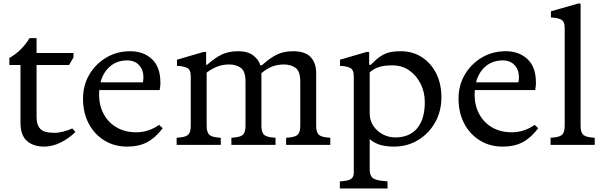

<svg xmlns="http://www.w3.org/2000/svg" viewBox="-20 -820 3415 1087"><path d="M230 10Q169 10 132.5 -22Q96 -54 96 -126V-452H33V-492Q104 -532 147 -604H187V-520H396V-495L371 -452H187V-160Q187 -120 200.5 -100Q214 -80 236.5 -74Q259 -68 287 -68Q312 -68 340.5 -75.5Q369 -83 389 -93L407 -73Q371 -37 324 -13.5Q277 10 230 10Z M700 10Q627 10 570.5 -25Q514 -60 482 -121Q450 -182 450 -261Q450 -337 485.5 -397.5Q521 -458 581.5 -494Q642 -530 717 -530Q793 -530 840.5 -485Q888 -440 888 -354Q888 -348 888 -341.5Q888 -335 886 -324L884 -310H542Q541 -297 541 -284Q541 -223 567 -174.5Q593 -126 640.5 -98.5Q688 -71 751 -71Q821 -71 881 -113L901 -94Q859 -39 812.5 -14.5Q766 10 700 10ZM700 -478Q643 -478 603.5 -444.5Q564 -411 549 -354H789Q792 -369 792 -383Q792 -424 767.5 -451Q743 -478 700 -478Z M980 0V-40L1001 -42Q1038 -46 1049 -61.5Q1060 -77 1060 -108V-388Q1060 -426 1038.5 -436Q1017 -446 982 -447V-482L1133 -526H1147V-453H1152Q1199 -494 1237 -512Q1275 -530 1329 -530Q1383 -530 1414 -506Q1445 -482 1454 -450H1462Q1511 -494 1549.5 -512Q1588 -530 1639 -530Q1708 -530 1739 -496.5Q1770 -463 1770 -407V-108Q1770 -77 1781 -61.5Q1792 -46 1829 -42L1850 -40V0H1600V-40L1621 -42Q1658 -46 1669 -61.5Q1680 -77 1680 -108V-358Q1680 -417 1653 -436Q1626 -455 1588 -455Q1552 -455 1522.5 -444Q1493 -433 1460 -406V-108Q1460 -77 1471 -61.5Q1482 -46 1519 -42L1540 -40V0H1290V-40L1311 -42Q1348 -46 1359 -61.5Q1370 -77 1370 -108V-358Q1370 -417 1343 -436Q1316 -455 1278 -455Q1241 -455 1211 -443.5Q1181 -432 1150 -409V-108Q1150 -77 1161 -61.5Q1172 -46 1209 -42L1230 -40V0Z M1904 247V207L1925 205Q1957 202 1970 191Q1983 180 1983 159V-388Q1983 -426 1961.5 -436Q1940 -446 1905 -447V-482L2056 -526H2070V-453H2079Q2109 -484 2133.5 -500.5Q2158 -517 2184.5 -523.5Q2211 -530 2248 -530Q2316 -530 2368 -496.5Q2420 -463 2449.5 -404.5Q2479 -346 2479 -269Q2479 -190 2443.5 -127Q2408 -64 2347 -27Q2286 10 2210 10Q2170 10 2137 1.5Q2104 -7 2073 -32V139Q2073 170 2087 185Q2101 200 2153 205L2174 207V247ZM2217 -42Q2299 -42 2342 -94Q2385 -146 2385 -241Q2385 -299 2361 -346.5Q2337 -394 2296 -422Q2255 -450 2202 -450Q2155 -450 2125.5 -440.5Q2096 -431 2073 -410V-178Q2073 -138 2094 -107Q2115 -76 2148 -59Q2181 -42 2217 -42Z M2826 10Q2753 10 2696.5 -25Q2640 -60 2608 -121Q2576 -182 2576 -261Q2576 -337 2611.5 -397.5Q2647 -458 2707.5 -494Q2768 -530 2843 -530Q2919 -530 2966.5 -485Q3014 -440 3014 -354Q3014 -348 3014 -341.5Q3014 -335 3012 -324L3010 -310H2668Q2667 -297 2667 -284Q2667 -223 2693 -174.5Q2719 -126 2766.5 -98.5Q2814 -71 2877 -71Q2947 -71 3007 -113L3027 -94Q2985 -39 2938.5 -14.5Q2892 10 2826 10ZM2826 -478Q2769 -478 2729.5 -444.5Q2690 -411 2675 -354H2915Q2918 -369 2918 -383Q2918 -424 2893.5 -451Q2869 -478 2826 -478Z M3097 0V-40L3118 -42Q3155 -46 3166 -61.5Q3177 -77 3177 -108V-662Q3177 -700 3155.5 -710Q3134 -720 3099 -721V-756L3253 -800H3267V-108Q3267 -77 3278 -61.5Q3289 -46 3326 -42L3347 -40V0Z"/></svg>

Font: Hedvig Letters Serif 12pt
Style: Regular
Weight: 400
Designer: Alexander Örn & Tor Weibull
Foundry: Kanon Foundry
Version: Version 1.000; ttfautohint (v1.8.4.7-5d5b)